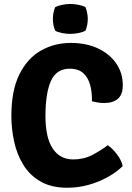

<svg xmlns="http://www.w3.org/2000/svg" viewBox="-20 -910 649 946"><path d="M433 -411Q434 -452.5 424.8 -489.2Q415.5 -526 391.2 -548.8Q367 -571.5 323 -571.5Q258.5 -571.5 231.2 -511.8Q204 -452 204 -338Q204 -231.5 239.8 -178Q275.5 -124.5 341 -124.5Q393 -124.5 434.8 -146.5Q476.5 -168.5 511 -194.5Q534.5 -178.5 556.8 -149Q579 -119.5 584.5 -91.5Q555.5 -63 512.8 -38.8Q470 -14.5 418.5 0.2Q367 15 311.5 15Q233 15 179.8 -15.8Q126.5 -46.5 95 -97.8Q63.5 -149 49.8 -211.8Q36 -274.5 36 -339Q36 -464.5 75.8 -544Q115.5 -623.5 182 -661Q248.5 -698.5 328.5 -698.5Q406 -698.5 463.8 -671Q521.5 -643.5 553.2 -596.5Q585 -549.5 585 -490.5Q585 -444 560.8 -423.2Q536.5 -402.5 493.5 -402.5Q476 -402.5 461.8 -405Q447.5 -407.5 433 -411ZM240.5 -817Q240.5 -847.5 252 -875Q265 -881.5 285.8 -886Q306.5 -890.5 326.5 -890.5Q346.5 -890.5 368 -886Q389.5 -881.5 401 -875Q406.5 -861.5 409.5 -845.8Q412.5 -830 412.5 -817Q412.5 -786 401 -758.5Q389.5 -752 368 -747.5Q346.5 -743 326.5 -743Q306.5 -743 285.2 -747.2Q264 -751.5 252 -758.5Q240.5 -786 240.5 -817Z"/></svg>

Font: Signika SC
Style: Bold
Weight: 700
Designer: Anna Giedryś
Foundry: Anna Giedryś
Version: Version 2.000; ttfautohint (v1.8.3) -l 8 -r 50 -G 200 -x 9 -